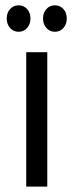

<svg xmlns="http://www.w3.org/2000/svg" viewBox="-20 -694 273 714"><path d="M77.5 0V-500H155.8V0ZM184.2 -575.8Q165 -575.8 152.5 -590Q140 -604.2 140 -625Q140 -646.7 152.5 -660.4Q165 -674.2 184.2 -674.2Q203.3 -674.2 215.8 -660.4Q228.3 -646.7 228.3 -625Q228.3 -604.2 215.8 -590Q203.3 -575.8 184.2 -575.8ZM49.2 -575.8Q30 -575.8 17.5 -590Q5 -604.2 5 -625Q5 -646.7 17.5 -660.4Q30 -674.2 49.2 -674.2Q68.3 -674.2 80.8 -660.4Q93.3 -646.7 93.3 -625Q93.3 -604.2 80.8 -590Q68.3 -575.8 49.2 -575.8Z"/></svg>

Font: Funnel Display Light
Style: Regular
Weight: 300
Designer: NORD ID, Kristian Moeller
Foundry: Dicotype
Version: Version 1.000